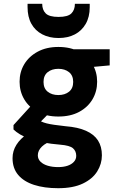

<svg xmlns="http://www.w3.org/2000/svg" viewBox="-20 -758 648 1010"><path d="M286 232Q213 232 159 214.5Q105 197 75.5 162Q46 127 46 74Q46 36 66.5 3.5Q87 -29 125 -54.5Q163 -80 217 -97L265 -21Q222 -8 200.5 13Q179 34 179 59Q179 79 193.5 93Q208 107 232 114Q256 121 286 121Q314 121 335 114Q356 107 368.5 93.5Q381 80 381 62Q381 37 364 22Q347 7 296 3Q247 -1 208 -8.5Q169 -16 138 -27Q107 -38 85.5 -51Q64 -64 51 -77V-100L161 -221L264 -189L131 -54L178 -129Q188 -123 199 -118Q210 -113 225.5 -109Q241 -105 265 -101.5Q289 -98 325 -94Q390 -89 432.5 -70Q475 -51 495.5 -19Q516 13 516 59Q516 104 491.5 143.5Q467 183 416 207.5Q365 232 286 232ZM287 -145Q224 -145 178 -169.5Q132 -194 107.5 -235.5Q83 -277 83 -328Q83 -379 107.5 -420Q132 -461 178 -486Q224 -511 287 -511Q351 -511 396.5 -486Q442 -461 466.5 -420Q491 -379 491 -328Q491 -277 466.5 -235.5Q442 -194 396.5 -169.5Q351 -145 287 -145ZM287 -258Q321 -258 343 -275.5Q365 -293 365 -327Q365 -361 343 -378.5Q321 -396 287 -396Q253 -396 231 -378.5Q209 -361 209 -327Q209 -293 231 -275.5Q253 -258 287 -258ZM370 -397 349 -499H557V-414ZM288 -558Q239 -558 202 -577.5Q165 -597 145 -633Q125 -669 125 -721V-738H202Q202 -706 220.5 -687.5Q239 -669 288 -669Q337 -669 355.5 -687.5Q374 -706 374 -738H452V-720Q452 -669 431 -632.5Q410 -596 373.5 -577Q337 -558 288 -558Z"/></svg>

Font: DM Sans 20pt Black
Style: Regular
Weight: 900
Version: Version 4.004;gftools[0.9.30]